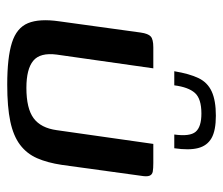

<svg xmlns="http://www.w3.org/2000/svg" viewBox="-63 -549 617 531"><g transform="rotate(90 245.5 -283.5)"><path d="M169 -399 131 -132Q125 -86 148 -67Q171 -48 223 -48Q280 -48 307 -68Q334 -88 340 -132L378 -399Q379 -399 386.5 -399Q394 -399 403 -399Q412 -399 420 -399Q428 -399 431 -399Q446 -399 454.5 -397.5Q463 -396 466 -388.5Q469 -381 466 -364L436 -146Q430 -106 417.5 -77.5Q405 -49 380.5 -30.5Q356 -12 316 -3.5Q276 5 214 5Q139 5 98 -8Q57 -21 44 -52.5Q31 -84 39 -139L70 -364Q73 -385 81 -392Q89 -399 111 -399Q126 -399 140 -399Q154 -399 169 -399ZM300 -572Q341 -572 362 -560Q383 -548 389.5 -523Q396 -498 390 -457H352Q358 -500 344.5 -516Q331 -532 294 -532Q253 -532 237 -514Q221 -496 216 -457H177Q184 -499 196 -524Q208 -549 233 -560.5Q258 -572 300 -572Z"/></g></svg>

Font: Genos Medium
Style: Italic
Weight: 500
Italic angle: -8°
Designer: Robert E. Leuschke
Foundry: Robert E. Leuschke
Version: Version 1.010